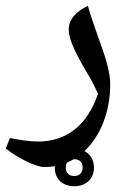

<svg xmlns="http://www.w3.org/2000/svg" viewBox="-45 -510 439 662"><path d="M108 66C120 66 132 65 144 63C144 64 144 66 144 68C144 108 171 132 211 132C251 132 279 108 279 67C279 41 266 21 246 11C302 -41 335 -126 335 -219C335 -258 321 -305 304 -353C290 -393 267 -455 258 -490C217 -470 192 -444 192 -408C192 -372 217 -323 261 -249C273 -229 283 -208 293 -187C257 -80 186 -22 86 -22C58 -22 26 -27 -11 -34L-25 2C16 35 79 66 108 66ZM211 97C192 97 182 85 182 68C182 60 183 54 187 50C194 47 202 43 209 39H211C228 39 240 48 240 68C240 85 229 97 211 97Z"/></svg>

Font: Noto Naskh Arabic UI Medium
Style: Regular
Weight: 500
Designer: Monotype Design Team, David Williams, Mohamad Dakak and Nizar Qandah
Foundry: Monotype Imaging Inc.
Version: Version 2.014